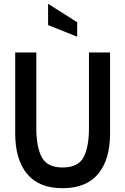

<svg xmlns="http://www.w3.org/2000/svg" viewBox="-20 -976 659 1010"><path d="M60 -273V-700H171V-303Q171 -202 200 -148.5Q229 -95 309 -95Q391 -95 419.5 -148.5Q448 -202 448 -303V-700H559V-273Q559 -137 496.5 -61.5Q434 14 309 14Q184 14 122 -62Q60 -138 60 -273ZM233 -844V-956L386 -859V-783Z"/></svg>

Font: Cabin Condensed SemiBold
Style: Regular
Weight: 600
Width: 3
Designer: Pablo Impallari
Foundry: Pablo Impallari. http://www.impallari.com Igino Marini. http://www.ikern.com
Version: Version 2.001